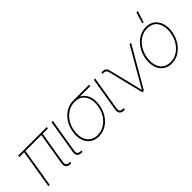

<svg xmlns="http://www.w3.org/2000/svg" viewBox="70 -1513 2304 2304"><g transform="rotate(-45 1222.0 -360.5)"><path d="M431.2 0Q345.7 0 359.4 -85.9L426.8 -493.2H157.2L75.7 0H53.2L134.8 -493.2H53.7L57.6 -515.6H542L538.1 -493.2H449.2L381.8 -85.9Q376.5 -51.8 388.7 -37.1Q400.9 -22.5 435.1 -22.5H444.8L440.9 0Z M623 0Q537.6 0 551.3 -85.9L622.6 -515.6H645L573.7 -85.9Q568.4 -51.8 580.6 -37.1Q592.8 -22.5 627 -22.5H636.7L632.8 0Z M905.3 7.8Q838.9 7.8 793.2 -25.6Q747.6 -59.1 728.5 -118.2Q709.5 -177.2 722.2 -253.9Q734.9 -331.1 773.4 -389.9Q812 -448.7 868.9 -482.2Q925.8 -515.6 992.2 -515.6H1260.7L1256.8 -493.2H1079.1Q1136.2 -465.8 1162.4 -403.1Q1188.5 -340.3 1174.3 -253.9Q1161.6 -177.2 1123 -118.2Q1084.5 -59.1 1028.1 -25.6Q971.7 7.8 905.3 7.8ZM992.2 -493.2Q932.6 -493.2 880.4 -463.1Q828.1 -433.1 792.2 -379.2Q756.3 -325.2 744.6 -253.9Q732.9 -182.6 749 -128.7Q765.1 -74.7 805.4 -44.7Q845.7 -14.6 905.3 -14.6Q964.8 -14.6 1016.6 -44.7Q1068.4 -74.7 1104.2 -128.7Q1140.1 -182.6 1151.9 -253.9Q1163.6 -325.2 1147.5 -379.2Q1131.3 -433.1 1091.6 -463.1Q1051.8 -493.2 992.2 -493.2Z M1341.8 0Q1256.3 0 1270 -85.9L1341.3 -515.6H1363.8L1292.5 -85.9Q1287.1 -51.8 1299.3 -37.1Q1311.5 -22.5 1345.7 -22.5H1355.5L1351.6 0Z M1647 0 1532.7 -461.4Q1524.9 -493.2 1477.1 -493.2H1465.3L1469.2 -515.6H1479.5Q1542 -515.6 1553.7 -467.3L1628.9 -164.1Q1637.2 -129.4 1645.8 -93.3Q1654.3 -57.1 1662.6 -22Q1683.1 -57.1 1703.4 -93Q1723.6 -128.9 1744.1 -164.1L1947.3 -515.6H1972.7L1674.3 0Z M2142.6 7.8Q2055.7 7.8 2005.4 -49.8Q1955.1 -107.4 1955.1 -200.2Q1955.1 -261.2 1975.1 -318.8Q1995.1 -376.5 2032 -422.6Q2068.8 -468.8 2119.4 -496.1Q2169.9 -523.4 2230.5 -523.4Q2316.9 -523.4 2366.9 -465.8Q2417 -408.2 2417 -315.9Q2417 -254.9 2397 -197Q2377 -139.2 2340.3 -93Q2303.7 -46.9 2253.4 -19.5Q2203.1 7.8 2142.6 7.8ZM2142.6 -14.6Q2198.2 -14.6 2244.4 -39.8Q2290.5 -64.9 2324.2 -107.7Q2357.9 -150.4 2376.2 -204.3Q2394.5 -258.3 2394.5 -315.9Q2394.5 -400.9 2351.6 -450.9Q2308.6 -501 2230.5 -501Q2174.8 -501 2128.4 -475.8Q2082 -450.7 2048.3 -408Q2014.6 -365.2 1996.1 -311.3Q1977.5 -257.3 1977.5 -200.2Q1977.5 -115.2 2021.2 -64.9Q2064.9 -14.6 2142.6 -14.6ZM2231 -582 2274.4 -727.5H2298.8L2251.5 -582Z"/></g></svg>

Font: Inter Display Thin
Style: Italic
Weight: 100
Italic angle: -9.39999°
Designer: Rasmus Andersson
Foundry: rsms
Version: Version 4.000;git-a52131595